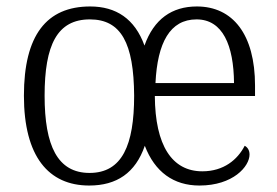

<svg xmlns="http://www.w3.org/2000/svg" viewBox="-20 -564 857 594"><path d="M256 10C341 10 399 -29 428 -113C459 -32 517 10 597 10C701 10 752 -49 752 -86C752 -100 745 -109 737 -113C715 -70 672 -34 606 -34C512 -34 460 -114 459 -267H769V-299C769 -458 700 -544 589 -544C512 -544 456 -505 427 -423C397 -506 339 -544 259 -544C124 -544 54 -455 54 -268C54 -80 130 10 256 10ZM704 -307H461C467 -432 506 -504 588 -504C669 -504 703 -424 704 -307ZM257 -29C158 -29 118 -113 118 -268C118 -425 157 -504 258 -504C355 -504 394 -430 395 -268C395 -115 358 -29 257 -29Z"/></svg>

Font: Noto Serif Khmer SemiCondensed Light
Style: Regular
Weight: 300
Width: 4
Designer: Danh Hong and the Monotype Design Team
Foundry: Monotype Imaging Inc.
Version: Version 2.004